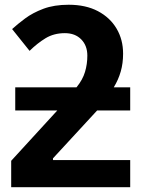

<svg xmlns="http://www.w3.org/2000/svg" viewBox="-20 -785 610 805"><path d="M268.1 -765.1Q339.4 -765.1 390.4 -738.3Q441.4 -711.4 468.8 -665Q496.1 -618.7 496.1 -560.1Q496.1 -519.5 486.3 -485.4Q476.6 -451.2 457 -418.9H525.9V-321.8H387.2L202.1 -121.1V-113.8H525.9V0H26.9V-110.8L220.2 -321.8H43.9V-418.9H300.8Q326.7 -450.7 336.4 -483.4Q346.2 -516.1 346.2 -551.8Q346.2 -593.8 320.6 -619.9Q294.9 -646 252 -646Q206.1 -646 171.1 -624.8Q136.2 -603.5 104 -571.8L30.8 -663.1Q53.2 -683.6 85.2 -707.5Q117.2 -731.4 162.1 -748.3Q207 -765.1 268.1 -765.1Z"/></svg>

Font: Open Sans
Style: Bold
Weight: 700
Designer: Monotype Design Team
Foundry: Monotype Imaging Inc.
Version: Version 3.000; ttfautohint (v1.8.4)